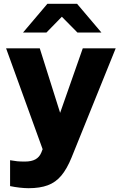

<svg xmlns="http://www.w3.org/2000/svg" viewBox="-20 -770 640 1009"><path d="M130 219Q109 219 83 216Q57 213 33 208V72Q56 76 70.5 77.5Q85 79 111 79Q145 79 166 67.5Q187 56 197 32L204 14L12 -516H189L296 -177L415 -516H588L356 58Q332 117 302.5 152.5Q273 188 231.5 203.5Q190 219 130 219ZM101 -599 229 -750H385L513 -599H387L305 -682L224 -599Z"/></svg>

Font: Red Hat Mono VF Light
Style: Regular
Weight: 300
Monospace: yes
Designer: Pentagram, MCKL
Foundry: Pentagram, MCKL
Version: Version 1.023